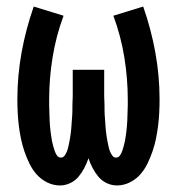

<svg xmlns="http://www.w3.org/2000/svg" viewBox="-20 -558 540 586"><path d="M163 8Q143 8 124.5 -1Q106 -10 92.5 -25Q79 -40 70 -58.5Q61 -77 54.5 -96Q48 -115 44 -134.5Q40 -154 37.5 -174Q35 -194 34 -214.5Q33 -235 33 -255Q33 -327 46 -398.5Q59 -470 83 -538L174 -510Q151 -448 140.5 -383Q130 -318 130 -253Q130 -245 130 -237Q130 -229 130.5 -221.5Q131 -214 131 -206Q131 -198 131.5 -190.5Q132 -183 132.5 -175Q133 -167 134 -159.5Q135 -152 136 -144Q137 -136 138.5 -128.5Q140 -121 142 -113.5Q144 -106 146.5 -98.5Q149 -91 153.5 -84Q158 -77 166 -77Q173 -77 177.5 -83.5Q182 -90 184.5 -96.5Q187 -103 188.5 -110Q190 -117 191.5 -124Q193 -131 194 -138Q195 -145 196 -152Q197 -159 197.5 -166Q198 -173 198.5 -180Q199 -187 199.5 -194Q200 -201 200.5 -208Q201 -215 201 -222.5Q201 -230 201 -237Q201 -244 201.5 -251Q202 -258 202 -265V-345H298V-265Q298 -258 298.5 -251Q299 -244 299 -237Q299 -230 299 -222.5Q299 -215 299.5 -208Q300 -201 300.5 -194Q301 -187 301.5 -180Q302 -173 302.5 -166Q303 -159 304 -152Q305 -145 306 -138Q307 -131 308.5 -124Q310 -117 311.5 -110Q313 -103 315.5 -96.5Q318 -90 322.5 -83.5Q327 -77 334 -77Q342 -77 346.5 -84Q351 -91 353.5 -98.5Q356 -106 358 -113.5Q360 -121 361.5 -128.5Q363 -136 364 -144Q365 -152 366 -159.5Q367 -167 367.5 -175Q368 -183 368.5 -190.5Q369 -198 369 -206Q369 -214 369.5 -221.5Q370 -229 370 -237Q370 -245 370 -253Q370 -318 359.5 -383Q349 -448 326 -510L417 -538Q441 -470 454 -398.5Q467 -327 467 -255Q467 -235 466 -214.5Q465 -194 462.5 -174Q460 -154 456 -134.5Q452 -115 445.5 -96Q439 -77 430 -58.5Q421 -40 407.5 -25Q394 -10 375.5 -1Q357 8 337 8Q321 8 306 1Q291 -6 280.5 -18.5Q270 -31 262.5 -45.5Q255 -60 250 -75Q245 -60 237.5 -45.5Q230 -31 219.5 -18.5Q209 -6 194 1Q179 8 163 8Z"/></svg>

Font: Iosevka Slab Semibold
Style: Regular
Weight: 600
Monospace: yes
Designer: Belleve Invis
Foundry: Belleve Invis
Version: Version 11.1.1; ttfautohint (v1.8.3)